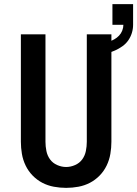

<svg xmlns="http://www.w3.org/2000/svg" viewBox="-20 -901 664 929"><path d="M300 8Q270 8 240.5 2.5Q211 -3 185 -16.5Q159 -30 138 -51.5Q117 -73 104 -100Q91 -127 86 -156.5Q81 -186 81 -215V-735H200V-215Q200 -193 204.5 -170.5Q209 -148 222 -130Q235 -112 256.5 -102.5Q278 -93 300 -93Q322 -93 343.5 -102.5Q365 -112 378 -130Q391 -148 395.5 -170.5Q400 -193 400 -215V-735H519V-215Q519 -186 514 -156.5Q509 -127 496 -100Q483 -73 462 -51.5Q441 -30 415 -16.5Q389 -3 359.5 2.5Q330 8 300 8ZM460 -634 450 -686Q465 -688 479 -691Q493 -694 507 -699Q521 -704 533.5 -711Q546 -718 556 -728.5Q566 -739 571.5 -753Q577 -767 577 -781H524V-881H624V-781Q624 -761 618 -741.5Q612 -722 600.5 -705.5Q589 -689 572 -677Q555 -665 537 -657Q519 -649 499.5 -643.5Q480 -638 460 -634Z"/></svg>

Font: Iosevka SS04 Extended
Style: Bold
Weight: 700
Width: 7
Monospace: yes
Designer: Belleve Invis
Foundry: Belleve Invis
Version: Version 19.0.0; ttfautohint (v1.8.4)